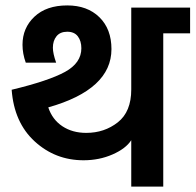

<svg xmlns="http://www.w3.org/2000/svg" viewBox="-20 -688 721 708"><path d="M391 -507Q391 -358 158 -292Q173 -247 210 -222.5Q247 -198 298 -198Q365 -198 414.5 -237Q464 -276 464 -358V-660H681V-565H582V0H464V-171Q444 -140 395 -118.5Q346 -97 288 -97Q184 -97 108 -166.5Q32 -236 23 -357Q160 -390 220 -423Q280 -456 280 -510Q280 -537 267 -554Q254 -571 228 -571Q202 -571 188.5 -554.5Q175 -538 175 -512Q175 -491 187 -457H75Q63 -490 63 -523Q63 -585 107 -626.5Q151 -668 228 -668Q302 -668 346.5 -624.5Q391 -581 391 -507Z"/></svg>

Font: Hind Semibold
Style: Regular
Weight: 600
Designer: Manushi Parikh, Satya Rajpurohit
Foundry: Indian Type Foundry
Version: Version 1.201;PS 1.0;hotconv 1.0.78;makeotf.lib2.5.61930; tt